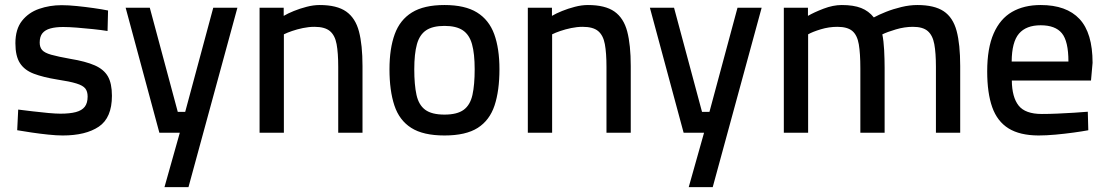

<svg xmlns="http://www.w3.org/2000/svg" viewBox="-20 -531 4431 768"><path d="M230.8 10.9Q206 10.9 172.9 7.4Q139.7 4 106.7 -0.9Q73.7 -5.9 48.8 -10.1L52.8 -92.7Q78.4 -89.7 110.5 -85.7Q142.7 -81.7 173.3 -79Q203.9 -76.3 221.9 -76.3Q259.5 -76.3 283.5 -82.7Q307.5 -89.1 319 -103.9Q330.5 -118.7 330.5 -144.8Q330.5 -165.1 321.2 -177Q311.9 -189 285.6 -197.1Q259.3 -205.3 208.1 -213Q152.6 -222 115.4 -236.1Q78.2 -250.1 59.9 -278.3Q41.6 -306.4 41.6 -358.1Q41.6 -414.2 67.9 -447.6Q94.2 -481 136.5 -495.6Q178.9 -510.3 226.4 -510.3Q253.8 -510.3 287.6 -506.8Q321.5 -503.4 355 -498.6Q388.4 -493.9 412.2 -489L410.2 -407Q385.7 -411 352.5 -414.5Q319.4 -418 287.3 -420.5Q255.2 -423 232.7 -423Q202.5 -423 181.6 -417.2Q160.6 -411.4 149.7 -398.1Q138.8 -384.7 138.8 -360.7Q138.8 -342.2 148.4 -331Q158.1 -319.7 184.7 -312.1Q211.3 -304.6 261.4 -295.6Q322.4 -285.6 358.9 -269.6Q395.5 -253.5 411.6 -225.4Q427.7 -197.3 427.7 -147.8Q427.7 -59.8 375.3 -24.4Q322.9 10.9 230.8 10.9Z M637.9 217.5 699.2 0H617.5L482.6 -500H579.2L691.1 -83.5H720.8L833 -500H929.6L733.9 217.5Z M1018.3 0V-500H1114.8V-467.5Q1131.3 -477.3 1155.3 -487Q1179.3 -496.8 1206.5 -503.8Q1233.7 -510.9 1258.5 -510.9Q1327.7 -510.9 1364.8 -484.8Q1401.8 -458.7 1415.9 -405Q1430 -351.4 1430 -266.9V0H1332.9V-263.6Q1332.9 -319.2 1326.4 -354.4Q1319.9 -389.7 1299.6 -406.7Q1279.3 -423.7 1237.7 -423.7Q1215.2 -423.7 1191.7 -418.8Q1168.2 -413.9 1148.5 -407.1Q1128.8 -400.4 1115.5 -393.7V0Z M1757.9 10.9Q1672.7 10.9 1625 -19.5Q1577.2 -49.8 1557.6 -109.1Q1537.9 -168.4 1537.9 -254Q1537.9 -336.9 1558.9 -394.3Q1579.8 -451.6 1627.8 -481.2Q1675.7 -510.9 1757.9 -510.9Q1840 -510.9 1888 -481.2Q1935.9 -451.6 1956.9 -394.3Q1977.8 -336.9 1977.8 -254Q1977.8 -168.4 1958.2 -109.1Q1938.5 -49.8 1891 -19.5Q1843.4 10.9 1757.9 10.9ZM1757.9 -72.6Q1808.7 -72.6 1834.8 -91.8Q1860.8 -111 1869.8 -151.4Q1878.7 -191.8 1878.7 -254Q1878.7 -316 1868.1 -354.1Q1857.5 -392.2 1831.2 -409.8Q1804.9 -427.4 1757.9 -427.4Q1710.8 -427.4 1684.5 -409.8Q1658.3 -392.2 1647.7 -354.1Q1637.1 -316 1637.1 -254Q1637.1 -191.8 1646 -151.4Q1654.9 -111 1681 -91.8Q1707.1 -72.6 1757.9 -72.6Z M2091.3 0V-500H2187.8V-467.5Q2204.3 -477.3 2228.3 -487Q2252.3 -496.8 2279.5 -503.8Q2306.7 -510.9 2331.5 -510.9Q2400.7 -510.9 2437.8 -484.8Q2474.8 -458.7 2488.9 -405Q2503 -351.4 2503 -266.9V0H2405.9V-263.6Q2405.9 -319.2 2399.4 -354.4Q2392.9 -389.7 2372.6 -406.7Q2352.3 -423.7 2310.7 -423.7Q2288.2 -423.7 2264.7 -418.8Q2241.2 -413.9 2221.5 -407.1Q2201.8 -400.4 2188.5 -393.7V0Z M2734.9 217.5 2796.2 0H2714.5L2579.6 -500H2676.2L2788.1 -83.5H2817.8L2930 -500H3026.6L2830.9 217.5Z M3115.3 0V-500H3211.8V-467.5Q3235.9 -481.6 3274.2 -496.3Q3312.5 -510.9 3347 -510.9Q3394.2 -510.9 3424.5 -499Q3454.8 -487.1 3475.3 -461.3Q3494.9 -472 3523.9 -483.6Q3552.9 -495.1 3585.9 -503Q3618.9 -510.9 3649.3 -510.9Q3717.3 -510.9 3754.7 -486.1Q3792 -461.2 3806.4 -407.5Q3820.8 -353.9 3820.8 -266.9V0H3723.7V-263.6Q3723.7 -319.2 3717.2 -354.4Q3710.7 -389.7 3691 -406.7Q3671.4 -423.7 3631.7 -423.7Q3598.2 -423.7 3563.5 -413.4Q3528.9 -403.2 3509.3 -393.5Q3514.6 -368 3516.6 -330.7Q3518.5 -293.4 3518.5 -259.4V0H3421.4V-257.4Q3421.4 -317.3 3415.2 -353.8Q3409 -390.3 3389.4 -407Q3369.7 -423.7 3329.4 -423.7Q3296.1 -423.7 3263.1 -413.8Q3230.2 -403.8 3212.5 -393.7V0Z M4133.8 10.9Q4059.1 10.5 4014.1 -17.5Q3969 -45.5 3948.9 -102.2Q3928.8 -159 3928.8 -245.6Q3928.8 -338.3 3954.6 -397Q3980.3 -455.7 4028 -483.3Q4075.7 -510.9 4142.7 -510.9Q4246 -510.9 4298.2 -454.9Q4350.3 -399 4350.3 -279.7L4344 -209H4027.3Q4027.9 -142.4 4054.5 -108.7Q4081 -75.1 4147.3 -75.1Q4175.8 -75.1 4209.8 -76.6Q4243.7 -78.1 4276.1 -80.1Q4308.5 -82.1 4331.2 -84.1L4333.2 -10Q4309.2 -5.5 4274.3 -0.7Q4239.4 4.1 4202.3 7.5Q4165.2 10.9 4133.8 10.9ZM4026.7 -284.9H4253.7Q4253.7 -366.1 4227.5 -398Q4201.3 -429.9 4142.7 -429.9Q4084.7 -429.9 4056 -396.6Q4027.3 -363.2 4026.7 -284.9Z"/></svg>

Font: Titillium Web SemiBold
Style: Regular
Weight: 600
Designer: Mohamed Gaber, Accademia di Belle Arti di Urbino
Foundry: Kief Type Foundry, Accademia di Belle Arti di Urbino
Version: Version 3.000; ttfautohint (v1.8.4)